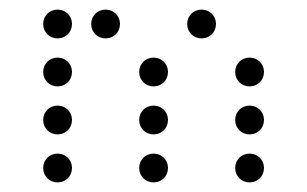

<svg xmlns="http://www.w3.org/2000/svg" viewBox="-20 -400 640 400"><path d="M100 -320C117 -320 130 -333 130 -350C130 -367 117 -380 100 -380C83 -380 70 -367 70 -350C70 -333 83 -320 100 -320ZM200 -320C217 -320 230 -333 230 -350C230 -367 217 -380 200 -380C183 -380 170 -367 170 -350C170 -333 183 -320 200 -320ZM400 -320C417 -320 430 -333 430 -350C430 -367 417 -380 400 -380C383 -380 370 -367 370 -350C370 -333 383 -320 400 -320ZM100 -220C117 -220 130 -233 130 -250C130 -267 117 -280 100 -280C83 -280 70 -267 70 -250C70 -233 83 -220 100 -220ZM300 -220C317 -220 330 -233 330 -250C330 -267 317 -280 300 -280C283 -280 270 -267 270 -250C270 -233 283 -220 300 -220ZM500 -220C517 -220 530 -233 530 -250C530 -267 517 -280 500 -280C483 -280 470 -267 470 -250C470 -233 483 -220 500 -220ZM100 -120C117 -120 130 -133 130 -150C130 -167 117 -180 100 -180C83 -180 70 -167 70 -150C70 -133 83 -120 100 -120ZM300 -120C317 -120 330 -133 330 -150C330 -167 317 -180 300 -180C283 -180 270 -167 270 -150C270 -133 283 -120 300 -120ZM500 -120C517 -120 530 -133 530 -150C530 -167 517 -180 500 -180C483 -180 470 -167 470 -150C470 -133 483 -120 500 -120ZM100 -20C117 -20 130 -33 130 -50C130 -67 117 -80 100 -80C83 -80 70 -67 70 -50C70 -33 83 -20 100 -20ZM300 -20C317 -20 330 -33 330 -50C330 -67 317 -80 300 -80C283 -80 270 -67 270 -50C270 -33 283 -20 300 -20ZM500 -20C517 -20 530 -33 530 -50C530 -67 517 -80 500 -80C483 -80 470 -67 470 -50C470 -33 483 -20 500 -20Z"/></svg>

Font: TINY 5x3 60
Style: Regular
Weight: 150
Designer: Jack Halten Fahnestock
Foundry: Velvetyne Type Foundry
Version: Version 1.002;hotconv 1.0.109;makeotfexe 2.5.65596